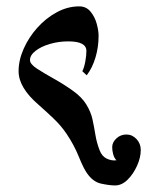

<svg xmlns="http://www.w3.org/2000/svg" viewBox="-20 -580 496 600"><path d="M227.5 -560.1Q249.5 -560.1 262.9 -543.7Q276.4 -527.3 282.2 -505.9Q288.1 -484.4 288.1 -468.3Q288.1 -432.6 278.3 -400.1Q268.6 -367.7 251 -344.7L237.3 -357.4Q243.2 -369.1 246.6 -387.9Q250 -406.7 250 -420.9Q250 -450.7 193.4 -450.7Q163.1 -450.7 135.7 -442.6Q108.4 -434.6 91.1 -421.1Q73.7 -407.7 73.7 -392.1Q73.7 -379.9 95.2 -365.7Q116.7 -351.6 147.5 -334.5Q178.2 -317.4 206.8 -297.1Q235.4 -276.9 249.5 -253.9Q264.2 -230 269.3 -205.8Q274.4 -181.6 278.3 -157.7Q282.2 -133.8 291.5 -109.9Q298.8 -91.3 313.7 -84.2Q328.6 -77.1 343.8 -79.1Q336.9 -86.4 333.7 -97.9Q330.6 -109.4 330.6 -120.1Q330.6 -135.3 343.8 -147.5Q356.9 -159.7 375 -159.7Q393.1 -159.7 406.5 -145.5Q419.9 -131.3 419.9 -111.3Q419.9 -87.9 408.4 -62.3Q397 -36.6 378.9 -18.6Q360.8 -0.5 339.4 -0.5Q322.3 -0.5 296.1 -6.1Q270 -11.7 251 -40Q240.7 -54.7 226.1 -90.8Q211.4 -127 188.5 -161.1Q170.9 -187.5 145.8 -211.2Q120.6 -234.9 99.6 -253.4Q38.1 -306.6 38.1 -357.4Q38.1 -392.1 54 -427.7Q69.8 -463.4 96.7 -493.4Q123.5 -523.4 157.5 -541.7Q191.4 -560.1 227.5 -560.1Z"/></svg>

Font: Lateef
Style: Bold
Weight: 700
Designer: SIL International
Foundry: SIL International
Version: Version 4.200